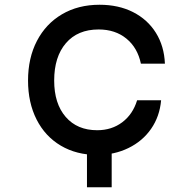

<svg xmlns="http://www.w3.org/2000/svg" viewBox="-20 -636 790 808"><path d="M98 -297Q98 -392 135.5 -464Q173 -536 241 -576Q309 -616 399 -616Q479 -616 540 -585Q601 -554 636 -498Q671 -442 674 -368H573Q559 -435 512 -473.5Q465 -512 395 -512Q307 -512 257.5 -454.5Q208 -397 208 -297Q208 -200 256.5 -144Q305 -88 389 -88Q450 -88 494.5 -121.5Q539 -155 557 -214H658Q652 -146 616 -94Q580 -42 520.5 -13Q461 16 389 16Q302 16 236 -23Q170 -62 134 -133Q98 -204 98 -297ZM346 -10H450V152H346Z"/></svg>

Font: Martian Mono VF sWd Rg
Style: Regular
Weight: 400
Width: 6
Monospace: yes
Designer: Roman Shamin
Foundry: Evil Martians
Version: Version 1.100